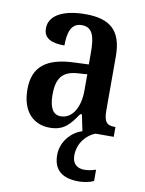

<svg xmlns="http://www.w3.org/2000/svg" viewBox="-87 -609 685 906"><g transform="rotate(10 255.0 -155.5)"><path d="M174 10C242 10 268 -23 306 -78H314L330 0H329C281 14 232 65 232 130C232 204 276 236 354 236C373 236 407 231 425 221V167C404 174 387 177 370 177C336 177 312 159 312 119C312 56 355 14 393 0H480V-47H477C437 -47 424 -63 424 -118V-376C424 -501 365 -547 249 -547C150 -547 76 -515 76 -449C76 -404 109 -384 176 -384C176 -449 191 -493 241 -493C294 -493 305 -447 305 -373V-316L234 -313C104 -308 40 -259 40 -151C40 -41 99 10 174 10ZM216 -52C178 -52 161 -87 161 -146C161 -222 186 -262 263 -266L306 -269V-191C306 -109 271 -52 216 -52Z"/></g></svg>

Font: Noto Serif Bengali Condensed SemiBold
Style: Regular
Weight: 600
Width: 3
Designer: Juan Bruce, Universal Thirst, Indian Type Foundry and the Monotype Design Team.
Foundry: Monotype Imaging Inc.
Version: Version 2.003